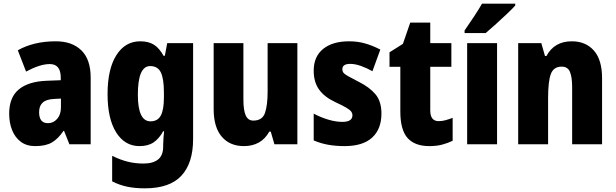

<svg xmlns="http://www.w3.org/2000/svg" viewBox="-20 -786 3355 1046"><path d="M284 -561Q373 -561 423.5 -511.5Q474 -462 474 -363V0H358L329 -73H326Q297 -30 263 -10Q229 10 172 10Q125 10 93.5 -13.5Q62 -37 46 -77Q30 -117 30 -167Q30 -255 82 -298.5Q134 -342 234 -346L311 -349V-363Q311 -437 251 -437Q224 -437 191.5 -426.5Q159 -416 122 -396L77 -512Q119 -536 171 -548.5Q223 -561 284 -561ZM275 -247Q232 -245 212.5 -227Q193 -209 193 -175Q193 -115 241 -115Q271 -115 291.5 -138.5Q312 -162 312 -201V-249Z M744 -561Q789 -561 818.5 -542.5Q848 -524 871 -482H878L891 -551H1032V-28Q1032 102 968.5 171Q905 240 769 240Q715 240 672.5 231Q630 222 591 202V63Q636 85 676.5 95Q717 105 762 105Q813 105 841 83Q869 61 869 12V3Q869 -12 870.5 -33Q872 -54 874 -71H869Q847 -31 817 -10.5Q787 10 740 10Q660 10 613 -64.5Q566 -139 566 -273Q566 -410 614 -485.5Q662 -561 744 -561ZM798 -426Q731 -426 731 -270Q731 -125 800 -125Q839 -125 856 -156.5Q873 -188 873 -255V-282Q873 -356 856.5 -391Q840 -426 798 -426Z M1600 -551V0H1475L1455 -69H1447Q1425 -29 1390 -9.5Q1355 10 1309 10Q1232 10 1188 -41.5Q1144 -93 1144 -192V-551H1306V-243Q1306 -186 1318.5 -157.5Q1331 -129 1360 -129Q1409 -129 1423.5 -170.5Q1438 -212 1438 -287V-551Z M2058 -167Q2058 -83 2007.5 -36.5Q1957 10 1857 10Q1811 10 1770 3Q1729 -4 1689 -21V-167Q1726 -147 1767.5 -134.5Q1809 -122 1845 -122Q1900 -122 1900 -158Q1900 -169 1893 -178.5Q1886 -188 1865.5 -200Q1845 -212 1804 -231Q1747 -258 1718 -298.5Q1689 -339 1689 -401Q1689 -478 1740.5 -519.5Q1792 -561 1882 -561Q1928 -561 1968.5 -549.5Q2009 -538 2052 -516L2009 -398Q1979 -415 1947 -426.5Q1915 -438 1888 -438Q1845 -438 1845 -409Q1845 -398 1851 -390Q1857 -382 1876.5 -371Q1896 -360 1935 -340Q1993 -311 2025.5 -272.5Q2058 -234 2058 -167Z M2370 -126Q2388 -126 2406.5 -131Q2425 -136 2446 -144V-19Q2419 -6 2388.5 2Q2358 10 2319 10Q2240 10 2200.5 -34Q2161 -78 2161 -178V-422H2102V-501L2175 -547L2215 -663H2324V-551H2439V-422H2324V-184Q2324 -126 2370 -126Z M2688 0H2525V-551H2688ZM2787 -756Q2771 -738 2742.5 -711Q2714 -684 2682.5 -655.5Q2651 -627 2626 -606H2511V-620Q2536 -656 2561.5 -694.5Q2587 -733 2606 -766H2787Z M3095 -561Q3171 -561 3215.5 -510.5Q3260 -460 3260 -360V0H3097V-310Q3097 -366 3085 -394.5Q3073 -423 3040 -423Q2996 -423 2981 -383Q2966 -343 2966 -252V0H2803V-551H2929L2949 -481H2957Q3000 -561 3095 -561Z"/></svg>

Font: Noto Sans Bengali Condensed ExtraBold
Style: Regular
Weight: 800
Width: 3
Designer: Joana Ranito - Universal Thirst; Jelle Bosma - Monotype Design Team
Foundry: Universal Thirst ehf.
Version: Version 3.000; ttfautohint (v1.8.4.7-5d5b)